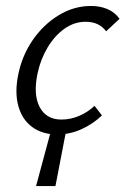

<svg xmlns="http://www.w3.org/2000/svg" viewBox="-20 -443 421 644"><path d="M101 181 154 -16H204L166 181ZM172 8Q122 8 88 -17Q54 -42 41.5 -87.5Q29 -133 41 -192Q54 -257 90 -309Q126 -361 177 -392Q228 -423 285 -423Q316 -423 340.5 -412.5Q365 -402 381 -380L336 -338Q324 -354 307 -362Q290 -370 267 -370Q229 -370 196 -346.5Q163 -323 139.5 -283.5Q116 -244 106 -197Q91 -126 113 -84Q135 -42 186 -42Q217 -42 246 -54.5Q275 -67 297 -88L322 -56Q292 -27 253 -9.5Q214 8 172 8Z"/></svg>

Font: Ysabeau Infant
Style: Italic
Weight: 400
Italic angle: -12°
Designer: Christian Thalmann (Catharsis Fonts)
Version: Version 2.001;gftools[0.9.30]; featfreeze: ss01,ss02,lnum